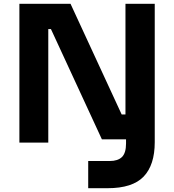

<svg xmlns="http://www.w3.org/2000/svg" viewBox="-20 -750 916 1010"><path d="M444 97H557Q600 97 621.5 76Q643 55 643 5V-17H516L248 -597H234V0H82V-730H351L620 -148H640V-730H794V-2Q794 118 735.5 179Q677 240 546 240H444Z"/></svg>

Font: Sora-SIA
Style: Bold
Weight: 700
Designer: Jonathan Barnbrook, Julián Moncada
Foundry: Barnbrook Fonts
Version: Version 2.000